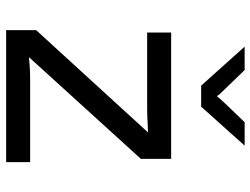

<svg xmlns="http://www.w3.org/2000/svg" viewBox="-118 -718 835 640"><g transform="rotate(90 300.0 -397.5)"><path d="M88 -550H509V-449L170 -76Q181 -77 194 -78Q205 -79 218 -79.5Q231 -80 245 -80H520V0H80V-100L421 -473Q409 -472 395 -472Q384 -471 369.5 -470.5Q355 -470 341 -470H88ZM135 -795H213L269 -737Q278 -728 283.5 -722Q289 -716 293 -712Q297 -707 299 -704H302Q304 -707 308 -712Q312 -716 317.5 -722.5Q323 -729 332 -738L387 -795H465L335 -650H265Z"/></g></svg>

Font: JetBrainsMono NF
Style: Regular
Weight: 400
Monospace: yes
Designer: Philipp Nurullin, Konstantin Bulenkov
Foundry: JetBrains
Version: Version 1.0.2; ttfautohint (v1.8.3)